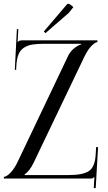

<svg xmlns="http://www.w3.org/2000/svg" viewBox="-20 -929 560 999"><path d="M216.8 -756.8 208 -765.1 326.2 -903.8Q330.1 -909.2 335.9 -909.2Q340.3 -909.2 346.2 -904.8L361.8 -892.1L337.9 -861.8ZM0 0V-8.8Q12.7 -8.8 33 -28.6Q53.2 -48.3 71.8 -86.9L334 -637.2Q344.7 -660.2 364.7 -676.8Q384.8 -693.4 402.8 -698.2V-701.2H210Q171.4 -701.2 147.2 -697Q123 -692.9 104 -680.4Q85 -668 75.9 -645Q66.9 -622.1 64.9 -585L64 -565.4L57.1 -565.9L67.9 -777.8L75.2 -776.9L71.8 -710Q77.1 -715.3 82 -717.3Q86.9 -719.2 98.1 -719.2H486.8V-710Q476.1 -710 456.3 -690.4Q436.5 -670.9 418 -631.8L155.8 -84Q134.8 -39.6 107.9 -21V-18.1H336.9Q412.1 -18.1 443.4 -39.6Q474.6 -61 478 -127L480 -163.6L490.2 -163.1L478 49.8L467.8 49.3L471.2 -7.8H470.2Q464.8 -2.4 461.2 -1.2Q457.5 0 445.8 0Z"/></svg>

Font: FoglihtenNo07calt
Style: Regular
Weight: 500
Designer: gluk (gluksza@wp.pl)
Foundry: gluk (gluksza@wp.pl)
Version: Version 0.844